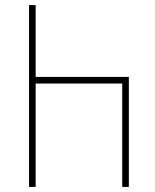

<svg xmlns="http://www.w3.org/2000/svg" viewBox="-20 -734 609 754"><path d="M94 0H120V-406H460V0H486V-432H120V-714H94Z"/></svg>

Font: Noto Sans Georgian SemiCondensed Thin
Style: Regular
Weight: 100
Width: 4
Designer: Monotype Design Team, Akaki Razmadze
Foundry: Google LLC
Version: Version 2.005